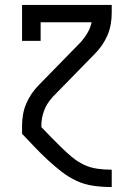

<svg xmlns="http://www.w3.org/2000/svg" viewBox="-20 -540 540 775"><path d="M430 215Q394 215 357.5 210Q321 205 288 189.5Q255 174 226.5 151.5Q198 129 171 104Q144 79 119 52.5Q94 26 69 0V-33Q69 -55 73 -78Q77 -101 86 -122Q95 -143 108 -162Q121 -181 137 -197L308 -372Q309 -373 309.5 -374Q310 -375 311 -376Q325 -392 335 -410.5Q345 -429 350 -450H144V-375H69V-520H431V-488Q431 -465 427 -442Q423 -419 414 -398Q405 -377 392 -358Q379 -339 363 -323L192 -148Q191 -147 190.5 -146Q190 -145 189 -144Q168 -121 157.5 -92Q147 -63 147 -33V-27Q167 -6 187 14.5Q207 35 227.5 55Q248 75 270 93.5Q292 112 318 124.5Q344 137 372.5 141Q401 145 430 145H431V215Z"/></svg>

Font: Iosevka Curly Slab
Style: Regular
Weight: 400
Monospace: yes
Designer: Belleve Invis
Foundry: Belleve Invis
Version: Version 22.1.2; ttfautohint (v1.8.4)